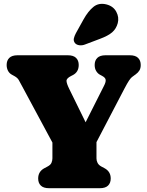

<svg xmlns="http://www.w3.org/2000/svg" viewBox="-20 -991 776 1011"><path d="M465.5 -199.5 292.5 -172.5 97 -536Q85 -558 78.8 -569.5Q72.5 -581 56.5 -590L42 -598Q28.5 -605.5 21.8 -619Q15 -632.5 15 -649Q15 -672.5 29 -686.2Q43 -700 72.5 -700H337Q366.5 -700 380.5 -686.2Q394.5 -672.5 394.5 -649Q394.5 -610.5 361.5 -594.5L354.5 -591Q329.5 -578.5 330.2 -564.5Q331 -550.5 344.5 -523L463.5 -280.5L372 -230.5L527.5 -539Q537.5 -558 536.5 -570Q535.5 -582 517.5 -591.5L505.5 -598Q494.5 -604 486.5 -617Q478.5 -630 478.5 -649Q478.5 -672.5 492.5 -686.2Q506.5 -700 536 -700H663.5Q693 -700 707 -686.2Q721 -672.5 721 -649Q721 -631.5 714.2 -620.2Q707.5 -609 694.5 -599.5L687.5 -594.5Q681 -590 674.5 -584.8Q668 -579.5 659.2 -566.5Q650.5 -553.5 635.5 -525ZM256 -266H488V-157Q488 -144 494 -132.8Q500 -121.5 514 -114L530 -105.5Q563 -88 563 -51Q563 -27.5 549 -13.8Q535 0 505.5 0H238.5Q209 0 195 -13.8Q181 -27.5 181 -51Q181 -88 214 -105.5L230 -114Q246.5 -122.5 251.2 -134.2Q256 -146 256 -157ZM420 -889Q443.5 -931.5 472 -954.8Q500.5 -978 541.5 -967.5Q577 -958 592.5 -928.8Q608 -899.5 600 -869Q592 -839.5 570.8 -821Q549.5 -802.5 506.5 -786.5L427 -756.5Q413 -751 398 -752.8Q383 -754.5 374.5 -764.5Q366 -776 369 -789Q372 -802 379.5 -816Z"/></svg>

Font: Fraunces SuperSoft
Style: Regular
Weight: 900
Version: Version 1.000;[b76b70a41]